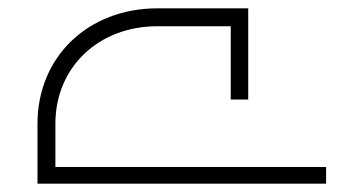

<svg xmlns="http://www.w3.org/2000/svg" viewBox="-20 -441 853 461"><path d="M113 -40V-144C113 -279 216 -378 358 -378H534V-202H576V-421H358C191 -421 70 -304 70 -144V0H763V-40Z"/></svg>

Font: Sulaf Light
Style: Regular
Weight: 300
Designer: Bandar Raffah (Arabic) and Santiago Orozco (Latin)
Foundry: Caramella and Typemade
Version: Version 1.005;PS 001.005;hotconv 1.0.88;makeotf.lib2.5.64775